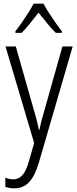

<svg xmlns="http://www.w3.org/2000/svg" viewBox="-20 -785 421 1046"><path d="M10 -532H66L163 -191Q175 -151 181 -126Q187 -101 192 -78H195Q200 -105 207.5 -133Q215 -161 224 -191L320 -532H376L192 100Q170 174 138.5 207.5Q107 241 58 241Q45 241 33 239Q21 237 9 233V183Q19 187 30 189.5Q41 192 52 192Q81 192 101.5 170Q122 148 138 92L166 -6ZM217 -765Q229 -742 247.5 -713.5Q266 -685 285 -658Q304 -631 317 -615V-606H284Q261 -628 237 -658Q213 -688 190 -716Q168 -688 143.5 -657.5Q119 -627 98 -606H64V-615Q80 -635 98.5 -661.5Q117 -688 134.5 -715.5Q152 -743 163 -765Z"/></svg>

Font: Noto Sans Lao Condensed Light
Style: Regular
Weight: 300
Width: 3
Designer: Monotype Design Team
Foundry: Monotype Imaging Inc.
Version: Version 2.003; ttfautohint (v1.8.4.7-5d5b)